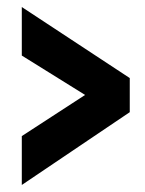

<svg xmlns="http://www.w3.org/2000/svg" viewBox="-20 -521 413 546"><path d="M349 -202V-299L42 -501V-363L222 -251L42 -134V5Z"/></svg>

Font: FilmFarsi_V5 Display
Style: Regular
Weight: 400
Designer: Borna Izadpanah
Foundry: Borna Izadpanah
Version: Version 1.000;PS 001.000;hotconv 1.0.88;makeotf.lib2.5.64775